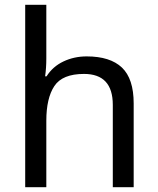

<svg xmlns="http://www.w3.org/2000/svg" viewBox="-20 -780 658 800"><path d="M173 -537Q173 -497 168 -462H174Q200 -503 244.5 -524Q289 -545 341 -545Q439 -545 488 -498.5Q537 -452 537 -349V0H450V-343Q450 -472 330 -472Q240 -472 206.5 -421.5Q173 -371 173 -277V0H85V-760H173Z"/></svg>

Font: Noto Sans Hanunoo
Style: Regular
Weight: 400
Designer: Monotype Design Team
Foundry: Monotype Imaging Inc.
Version: Version 2.003; ttfautohint (v1.8.4.7-5d5b)